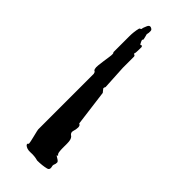

<svg xmlns="http://www.w3.org/2000/svg" viewBox="-12 -563 271 271"><g transform="rotate(-45 123.5 -428.0)"><path d="M18 -400Q15 -400 13 -401Q11 -402 8 -401Q3 -400 2 -404Q1 -408 0.5 -412.5Q0 -417 0 -422Q2 -429 1.5 -436.5Q1 -444 5 -448Q7 -449 7.5 -448Q8 -447 9 -447Q11 -447 21 -449.5Q31 -452 32 -452H143L146 -453Q147 -457 156 -456Q165 -455 174.5 -453.5Q184 -452 184 -454H216Q225 -454 233 -452Q234 -452 234.5 -450.5Q235 -449 236 -449Q238 -449 243.5 -446.5Q249 -444 245 -439Q244 -438 242.5 -438Q241 -438 239 -438Q238 -438 236.5 -438.5Q235 -439 233 -438Q226 -436 226 -437Q226 -439 219 -435Q218 -434 219 -433.5Q220 -433 218 -431H213Q205 -431 204 -432Q203 -432 202.5 -430.5Q202 -429 200 -429H178L142 -427Q141 -427 140.5 -427.5Q140 -428 139 -428H138L133 -424L79 -417Q78 -414 74 -414Q70 -414 65.5 -415.5Q61 -417 58 -412Q55 -409 47 -409H38Q34 -409 30.5 -408.5Q27 -408 26 -406Q25 -406 25 -407Q25 -409 22.5 -404.5Q20 -400 18 -400Z"/></g></svg>

Font: Cherish
Style: Regular
Weight: 400
Designer: Robert E. Leuschke
Foundry: Robert E. Leuschke
Version: Version 1.005